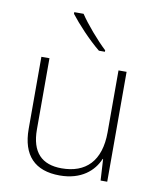

<svg xmlns="http://www.w3.org/2000/svg" viewBox="-86 -834 754 912"><g transform="rotate(10 291.0 -378.0)"><path d="M243 -766H198V-758C231 -715 293 -648 345 -606H374V-613C331 -653 271 -723 243 -766ZM492 -530H453V-232C453 -92 383 -25 267 -25C172 -25 120 -76 120 -187V-530H81V-183C81 -55 144 10 264 10C368 10 427 -43 452 -103H454L460 0H492Z"/></g></svg>

Font: Noto Sans Sinhala ExtraLight
Style: Regular
Weight: 200
Designer: Jelle Bosma - Monotype Design Team
Foundry: Monotype Imaging Inc.
Version: Version 2.006